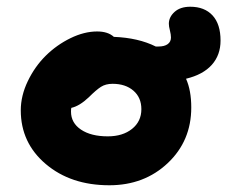

<svg xmlns="http://www.w3.org/2000/svg" viewBox="-20 -568 688 573"><path d="M306.2 -15.1Q191.4 -15.1 116.7 -78.4Q42 -141.6 42 -238.8Q42 -282.2 63 -325.9Q84 -369.6 116.7 -401.9Q149.4 -434.1 190.4 -454.1Q231.4 -474.1 270 -474.1Q302.2 -474.1 319.8 -458Q393.1 -455.1 444.8 -429.2H453.1Q470.7 -429.2 480.5 -436.3Q490.2 -443.4 490.2 -456.1Q490.2 -464.8 487.1 -477.1Q483.9 -489.3 483.9 -497.1Q483.9 -517.1 501 -532.5Q518.1 -547.9 547.9 -547.9Q590.3 -547.9 614.3 -522Q638.2 -496.1 638.2 -446.8Q638.2 -403.8 612.1 -374.5Q585.9 -345.2 535.2 -333Q550.8 -298.3 550.8 -247.1Q550.8 -147.5 480.7 -81.3Q410.6 -15.1 306.2 -15.1ZM191.9 -234.9Q191.9 -201.2 221.7 -181.2Q251.5 -161.1 301.8 -161.1Q346.2 -161.1 374 -183.3Q401.9 -205.6 401.9 -242.2Q401.9 -276.9 378.2 -297.4Q354.5 -317.9 315.9 -317.9Q295.4 -317.9 281.2 -308.8Q267.1 -299.8 245.1 -277.8Q217.3 -251.5 192.9 -246.1Q191.9 -243.2 191.9 -234.9Z"/></svg>

Font: Shantell Sans Irregular Bouncy
Style: Bold
Weight: 700
Designer: Stephen Nixon, Anya Danilova, Shantell Martin
Foundry: Arrow Type
Version: Version 1.006;[9816181b4]